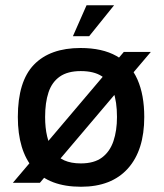

<svg xmlns="http://www.w3.org/2000/svg" viewBox="-20 -697 626 732"><path d="M132 0H29L452 -499H555ZM289 15Q167 15 107.5 -54Q48 -123 48 -251Q48 -387 109.5 -450.5Q171 -514 287 -514Q370 -514 424 -483.5Q478 -453 504 -394Q530 -335 530 -251Q530 -124 467.5 -54.5Q405 15 289 15ZM288 -74Q339 -74 369 -96.5Q399 -119 412.5 -159Q426 -199 426 -251Q426 -309 412 -348Q398 -387 368 -406.5Q338 -426 288 -426Q238 -426 208 -405Q178 -384 165 -345Q152 -306 152 -251Q152 -168 183 -121Q214 -74 288 -74ZM258 -559 310 -677H415L320 -559Z"/></svg>

Font: Maven Pro Medium
Style: Regular
Weight: 500
Designer: Joe Prince
Foundry: Joe Prince
Version: Version 2.103